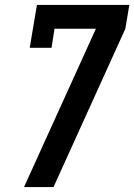

<svg xmlns="http://www.w3.org/2000/svg" viewBox="-20 -755 542 775"><path d="M77 0 304 -500 367 -639H200L188 -562H100L129 -735H502L486 -639L196 0Z"/></svg>

Font: Iosevka Slab Oblique
Style: Bold
Weight: 700
Italic angle: -9°
Monospace: yes
Designer: Belleve Invis
Foundry: Belleve Invis
Version: Version 11.1.1; ttfautohint (v1.8.3)